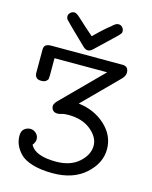

<svg xmlns="http://www.w3.org/2000/svg" viewBox="-121 -883 767 972"><g transform="rotate(15 262.5 -396.5)"><path d="M117 -776Q117 -787 126 -795.5Q135 -804 147 -804Q151 -804 156.5 -801.5Q162 -799 171.5 -791Q181 -783 190.5 -774Q200 -765 220.5 -746.5Q241 -728 261 -711H263Q313 -761 345 -785Q364 -804 377 -804Q383 -804 389 -802Q395 -800 401 -792Q407 -784 407 -771Q407 -764 390 -747Q373 -730 287 -649Q274 -636 261 -636Q248 -636 235 -649Q128 -752 122 -760Q117 -767 117 -776ZM39 -129Q39 -155 53.5 -166Q68 -177 84 -177Q101 -177 114.5 -164.5Q128 -152 128 -133Q128 -119 115 -102Q142 -50 251 -50Q326 -50 370.5 -89.5Q415 -129 415 -177Q415 -221 370 -258Q325 -295 252 -295Q228 -295 217.5 -291Q207 -287 197 -287H196Q179 -287 171 -296.5Q163 -306 163 -318Q163 -330 178 -346Q184 -353 385 -554H109V-464Q109 -453 108 -446.5Q107 -440 98.5 -433Q90 -426 73 -426H72Q38 -426 39 -463V-575Q38 -597 48.5 -604Q59 -611 76 -611H450Q482 -611 482 -577Q482 -560 464 -542L287 -364Q371 -354 428 -301.5Q485 -249 485 -177Q485 -104 421 -46.5Q357 11 250 11Q188 11 143.5 -2.5Q99 -16 78 -38.5Q57 -61 48 -83Q39 -105 39 -129Z"/></g></svg>

Font: CMU Typewriter Text
Style: Regular
Weight: 500
Monospace: yes
Version: Version 0.7.0